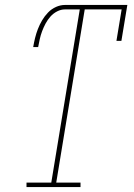

<svg xmlns="http://www.w3.org/2000/svg" viewBox="-20 -755 540 775"><path d="M87 0V-18H187L302 -717H242Q226 -717 210.5 -709Q195 -701 183.5 -688Q172 -675 164 -660Q156 -645 150 -629Q144 -613 140.5 -597Q137 -581 134 -565H114Q117 -583 121.5 -601.5Q126 -620 133 -638Q140 -656 150 -673Q160 -690 174 -704.5Q188 -719 206 -727Q224 -735 242 -735H494L470 -590H450L471 -717H322L207 -18H305V0Z"/></svg>

Font: Iosevka Curly Slab Thin
Style: Italic
Weight: 100
Italic angle: -9°
Monospace: yes
Designer: Belleve Invis
Foundry: Belleve Invis
Version: Version 22.1.2; ttfautohint (v1.8.4)